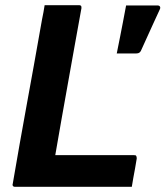

<svg xmlns="http://www.w3.org/2000/svg" viewBox="-20 -720 640 740"><path d="M38 0Q35 0 33.5 -0.5Q32 -1 30.5 -2.5Q29 -4 28.5 -6Q28 -8 29 -11Q42 -87 55.5 -163.5Q69 -240 83 -316.5Q97 -393 110.5 -468Q124 -543 137 -617Q139 -631 142 -645Q145 -659 147.5 -673Q150 -687 152 -700Q186 -700 219 -700Q252 -700 285 -700Q289 -700 291 -698.5Q293 -697 293.5 -695Q294 -693 294 -689Q281 -619 268.5 -548Q256 -477 243 -405.5Q230 -334 217.5 -262.5Q205 -191 193 -122H496Q500 -122 502 -121.5Q504 -121 505 -119Q506 -117 506.5 -115Q507 -113 507 -109Q504 -89 500.5 -70.5Q497 -52 494 -35.5Q491 -19 488 0ZM587 -699Q594 -699 596.5 -694.5Q599 -690 596 -684Q580 -649 570 -627.5Q560 -606 550 -583.5Q540 -561 523 -524Q521 -520 517 -517Q513 -514 505 -514Q487 -514 471 -514Q455 -514 430 -514Q438 -552 443 -579Q448 -606 453.5 -633Q459 -660 466 -699Q496 -699 525 -699Q554 -699 587 -699Z"/></svg>

Font: RecMonoLinear Nerd Font Mono
Style: Bold Italic
Weight: 700
Italic angle: -10°
Monospace: yes
Version: Version 1.085; ttfautohint (v1.8.4.7-5d5b);Nerd Fonts 3.2.1